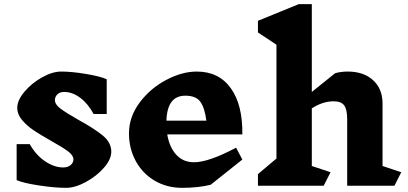

<svg xmlns="http://www.w3.org/2000/svg" viewBox="-20 -893 1961 923"><path d="M227 -215Q174 -245 142 -266.5Q110 -288 86.5 -315.5Q63 -343 63 -375Q63 -411 97.5 -452Q132 -493 182 -521Q232 -549 274 -549Q325 -549 393.5 -537.5Q462 -526 493 -512V-345H430Q403 -395 365.5 -423Q328 -451 288 -451Q268 -451 256 -439.5Q244 -428 244 -412Q244 -391 270.5 -371Q297 -351 355 -318Q432 -276 473.5 -242Q515 -208 515 -164Q515 -127 479.5 -86.5Q444 -46 392.5 -18Q341 10 298 10Q243 10 167.5 -1.5Q92 -13 60 -27V-200H123Q153 -147 197 -117.5Q241 -88 284 -88Q306 -88 319.5 -99.5Q333 -111 333 -127Q333 -146 307 -165.5Q281 -185 227 -215Z M1145 -247H784Q794 -186 827 -149.5Q860 -113 913 -113Q983 -113 1115 -183L1145 -126L993 -5Q934 10 855 10Q782 10 723.5 -24.5Q665 -59 632.5 -119Q600 -179 600 -252Q600 -331 651 -399.5Q702 -468 778.5 -508.5Q855 -549 926 -549Q1032 -549 1089.5 -469Q1147 -389 1145 -247ZM780 -313H972Q964 -375 943 -404Q922 -433 871 -433Q827 -433 804.5 -403Q782 -373 780 -313Z M1876 0H1649V-320Q1649 -367 1634.5 -386.5Q1620 -406 1584 -406Q1531 -406 1479 -372V-95L1569 -65L1536 0H1220V-56L1309 -131V-678L1220 -737V-793L1416 -873H1479V-451L1591 -541Q1618 -549 1652 -549Q1728 -549 1773.5 -507.5Q1819 -466 1819 -395V-95L1909 -65Z"/></svg>

Font: InknutAntiqua
Style: Bold
Weight: 700
Designer: Claus Eggers Srensen
Foundry: Claus Eggers Srensen
Version: Version 1.000; ttfautohint (v1.2) -l 7 -r 28 -G 50 -x 13 -D 